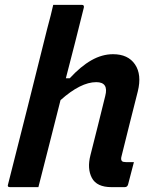

<svg xmlns="http://www.w3.org/2000/svg" viewBox="-20 -770 640 790"><path d="M445 -547Q507 -547 535.5 -505Q564 -463 547 -394Q530 -327 513.5 -261.5Q497 -196 480 -127Q476 -113 482 -107Q486 -103 498 -103H531Q525 -80 519 -57Q513 -34 507 -11Q504 0 493 0H439Q378 0 358 -38Q338 -76 352 -131Q368 -194 382.5 -252Q397 -310 413 -375Q428 -432 376 -432Q312 -432 229 -358Q206 -268 183.5 -178.5Q161 -89 138 0H21Q9 0 13 -11Q54 -171 94 -331Q134 -491 174 -651Q182 -681 188.5 -706Q195 -731 199 -750H317Q327 -750 325 -739Q307 -666 288.5 -593.5Q270 -521 251 -448H267Q312 -497 356 -522Q400 -547 445 -547Z"/></svg>

Font: Recursive Sn Lnr St SmB
Style: Italic
Weight: 600
Italic angle: -15°
Version: Version 1.079;hotconv 1.0.112;makeotfexe 2.5.65598; ttfautoh